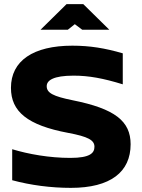

<svg xmlns="http://www.w3.org/2000/svg" viewBox="-20 -900 685 929"><path d="M574 -492V-642C488 -667 415 -679 330 -679C141 -679 33 -606 33 -475C33 -360 113 -294 310 -257C406 -239 437 -222 437 -190C437 -160 417 -136 320 -136C220 -136 118 -154 39 -178V-28C128 -4 226 9 323 9C515 9 612 -68 612 -202C612 -314 536 -374 331 -415C238 -434 206 -450 206 -483C206 -511 238 -534 336 -534C410 -534 480 -521 574 -492ZM176 -756H308L342 -783L378 -756H509L383 -880H302Z"/></svg>

Font: LT Wave Alt Black
Style: Regular
Weight: 900
Designer: Daniel Lyons
Version: Version 2.5 (Glyphs App)